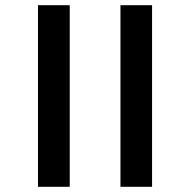

<svg xmlns="http://www.w3.org/2000/svg" viewBox="-20 -688 731 738"><path d="M126 -668H248V30H126ZM443 -668H564.5V30H443Z"/></svg>

Font: Anek Bangla Medium SemiBold
Style: Regular
Weight: 600
Version: Version 1.003